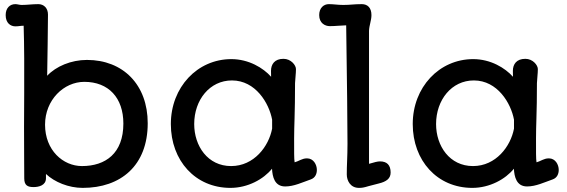

<svg xmlns="http://www.w3.org/2000/svg" viewBox="-20 -890 2729 924"><path d="M96.7 -31.7C96.7 2.9 113.8 10.3 141.6 10.3C167 10.3 201.2 2 201.2 -32.2V-52.7C242.7 -13.7 310.1 14.2 377.9 14.2C561 14.2 690.9 -92.8 690.9 -296.9C690.9 -482.4 572.3 -601.6 398.4 -601.6C322.3 -601.6 249.5 -570.8 207 -525.4C208 -614.3 210.9 -735.4 210.9 -819.8C210.9 -851.1 190.9 -870.1 164.6 -870.1C135.7 -870.1 110.4 -866.2 84.5 -866.2C73.2 -866.2 64 -870.1 53.7 -870.1C27.8 -870.1 7.3 -851.6 7.3 -817.4C7.3 -778.8 30.8 -763.2 54.2 -763.2C70.3 -763.2 82 -766.6 93.8 -766.1C100.1 -571.8 93.8 -309.6 96.2 -131.3C96.7 -93.3 96.7 -57.6 96.7 -31.7ZM196.8 -290C196.8 -409.2 287.1 -496.1 385.7 -496.1C502.4 -496.1 573.7 -419.4 573.7 -295.4C573.7 -151.9 487.8 -90.8 374.5 -90.8C283.2 -90.8 196.8 -167 196.8 -290Z M802.2 -293C802.2 -117.2 919.9 14.2 1088.9 14.2C1172.9 14.2 1248.5 -27.8 1289.1 -78.1C1291 -39.6 1301.3 7.3 1352.5 7.3C1395 7.3 1435.5 -12.7 1475.1 -26.4C1498 -34.2 1504.9 -54.7 1504.9 -72.3C1504.9 -97.7 1488.8 -127.9 1457.5 -127.9C1443.8 -127.9 1435.5 -124 1426.8 -120.6C1417 -115.7 1403.8 -110.4 1397.9 -108.9C1395 -125.5 1395.5 -161.6 1395.5 -224.6C1395.5 -252.4 1396.5 -288.1 1397.5 -319.3C1398.9 -365.2 1399.9 -418.9 1399.9 -490.2C1400.9 -513.2 1404.3 -535.6 1404.3 -557.6C1404.3 -576.2 1380.4 -606.9 1344.2 -606.9C1301.8 -606.9 1284.2 -581.1 1284.2 -548.8C1284.2 -541 1284.2 -529.3 1284.7 -520.5C1247.1 -563 1177.2 -605.5 1093.3 -605.5C929.7 -605.5 802.2 -470.2 802.2 -293ZM914.6 -293C914.6 -409.7 989.7 -502.9 1096.2 -502.9C1210 -502.9 1274.9 -393.6 1289.6 -314V-271C1273.4 -185.5 1202.6 -90.8 1092.3 -90.8C980 -90.8 914.6 -187 914.6 -293Z M1648.9 -50.3C1648.9 -21 1666 14.2 1707.5 14.2C1721.7 14.2 1731.4 12.7 1753.4 5.9L1802.2 -6.8C1838.9 -15.6 1859.9 -30.3 1859.9 -59.6C1859.9 -95.7 1842.3 -113.3 1808.6 -113.3C1796.9 -113.3 1782.2 -109.4 1755.9 -101.6V-741.7C1756.8 -768.1 1767.6 -792 1767.6 -817.4C1767.6 -853 1748.5 -870.1 1721.2 -870.1C1681.2 -870.1 1668 -866.2 1631.3 -866.2C1606.4 -866.2 1585 -870.1 1562.5 -870.1C1537.6 -870.1 1516.1 -851.6 1516.1 -817.4C1516.1 -778.3 1544.4 -764.2 1567.4 -764.2C1594.7 -764.2 1620.6 -767.6 1646 -768.1C1649.9 -536.1 1652.3 -257.8 1652.3 -198.2C1652.3 -169.4 1651.4 -137.7 1650.4 -114.3C1649.4 -91.8 1648.9 -71.3 1648.9 -50.3Z M1966.3 -293C1966.3 -117.2 2084 14.2 2252.9 14.2C2336.9 14.2 2412.6 -27.8 2453.1 -78.1C2455.1 -39.6 2465.3 7.3 2516.6 7.3C2559.1 7.3 2599.6 -12.7 2639.2 -26.4C2662.1 -34.2 2668.9 -54.7 2668.9 -72.3C2668.9 -97.7 2652.8 -127.9 2621.6 -127.9C2607.9 -127.9 2599.6 -124 2590.8 -120.6C2581.1 -115.7 2567.9 -110.4 2562 -108.9C2559.1 -125.5 2559.6 -161.6 2559.6 -224.6C2559.6 -252.4 2560.5 -288.1 2561.5 -319.3C2563 -365.2 2564 -418.9 2564 -490.2C2564.9 -513.2 2568.4 -535.6 2568.4 -557.6C2568.4 -576.2 2544.4 -606.9 2508.3 -606.9C2465.8 -606.9 2448.2 -581.1 2448.2 -548.8C2448.2 -541 2448.2 -529.3 2448.7 -520.5C2411.1 -563 2341.3 -605.5 2257.3 -605.5C2093.8 -605.5 1966.3 -470.2 1966.3 -293ZM2078.6 -293C2078.6 -409.7 2153.8 -502.9 2260.3 -502.9C2374 -502.9 2439 -393.6 2453.6 -314V-271C2437.5 -185.5 2366.7 -90.8 2256.3 -90.8C2144 -90.8 2078.6 -187 2078.6 -293Z"/></svg>

Font: Autour One
Style: Regular
Weight: 400
Designer: Eben Sorkin
Foundry: Eben Sorkin
Version: Version 1.002